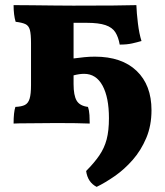

<svg xmlns="http://www.w3.org/2000/svg" viewBox="-20 -480 644 749"><path d="M33 2Q33 -42 40 -63Q64 -64 77 -70.5Q90 -77 95.5 -95Q101 -113 101 -148V-312Q101 -347 96.5 -363.5Q92 -380 79 -386Q66 -392 41 -395Q37 -408 35 -424.5Q33 -441 33 -460Q60 -460 104 -459.5Q148 -459 192.5 -458.5Q237 -458 266 -458Q365 -458 420.5 -458.5Q476 -459 512 -460Q513 -430 518 -389Q523 -348 532 -320Q515 -315 495 -310.5Q475 -306 447 -306Q442 -335 430 -354Q418 -373 391.5 -382Q365 -391 318 -391H267V-252Q289 -255 309.5 -257Q330 -259 350 -259Q455 -259 513 -203.5Q571 -148 571 -50Q571 10 550.5 58.5Q530 107 497.5 144Q465 181 427.5 207Q390 233 357 249Q322 231 316 187Q347 156 367 127Q387 98 396 64Q405 30 405 -19Q405 -100 380 -146Q355 -192 308 -192Q290 -192 267 -186V-152Q267 -108 279 -87.5Q291 -67 323 -63Q328 -49 329 -31Q330 -13 330 2Q311 1 275 0.5Q239 0 200 0Q175 0 143.5 0.5Q112 1 82.5 1Q53 1 33 2Z"/></svg>

Font: Vollkorn ExtraBold
Style: Regular
Weight: 800
Designer: Friedrich Althausen
Foundry: Friedrich Althausen
Version: Version 5.000; ttfautohint (v1.8.3)